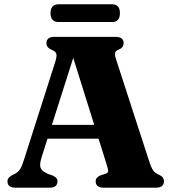

<svg xmlns="http://www.w3.org/2000/svg" viewBox="-20 -871 804 891"><path d="M176.9 -291.5H471.2L472.6 -227.5H174.6ZM246.7 -28.8Q246.7 -15.7 237.8 -7.8Q229 0 209.9 0H51.5Q32.8 0 23.7 -7.8Q14.6 -15.6 14.6 -28.7Q14.6 -38.1 19.4 -44.7Q24.2 -51.3 35.8 -57.8L49.2 -64.3Q65 -73 73.6 -86.3Q82.1 -99.7 92.4 -133.2L236.3 -583.6Q244.3 -609.3 241.6 -620.8Q238.8 -632.2 220.9 -639.4Q206.9 -645.3 201.2 -653Q195.5 -660.6 195.5 -671.4Q195.5 -684.9 204.7 -692.5Q213.8 -700 232.8 -700H516.4Q535.5 -700 544.5 -692.5Q553.6 -684.9 553.6 -671.5Q553.6 -659.9 547.6 -652.4Q541.7 -644.9 529.6 -640.2Q516.5 -635.1 514.1 -626.2Q511.7 -617.3 517.9 -597.9L671.3 -125.4Q680.5 -96.1 689.3 -82.2Q698.1 -68.4 713.4 -62.3Q729.7 -54.9 735.2 -47.6Q740.8 -40.4 740.8 -28.8Q740.8 -15.7 731.6 -7.8Q722.5 0 703.5 0H461.2Q441.9 0 433 -7.8Q424 -15.7 424 -28.8Q424 -39.5 429.9 -46.2Q435.8 -52.9 447.9 -57.8L470.3 -64.6Q483.3 -69.6 482.1 -79.2Q480.8 -88.8 474.1 -110.3L312.4 -626.2L331.3 -638.1L173.8 -143.7Q166.5 -120.6 166.3 -106.2Q166.1 -91.9 174.8 -82.3Q183.6 -72.8 202.7 -63.7L223.2 -57Q234.2 -52 240.4 -45.8Q246.7 -39.6 246.7 -28.8ZM214.5 -809.7Q214.5 -830.9 224.1 -841Q233.7 -851.1 251.1 -851.1H499.9Q517.8 -851.1 527.1 -841.2Q536.5 -831.3 536.5 -810.1Q536.5 -788.9 527.1 -778.8Q517.8 -768.8 499.9 -768.8H251.1Q233.7 -768.8 224.1 -778.8Q214.5 -788.9 214.5 -809.7Z"/></svg>

Font: Fraunces
Style: Regular
Weight: 900
Version: Version 1.000;[b76b70a41]